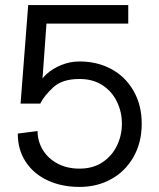

<svg xmlns="http://www.w3.org/2000/svg" viewBox="-20 -720 628 756"><path d="M50 -194 128 -204Q128 -164 148.5 -130Q169 -96 206.5 -76Q244 -56 293 -56Q346 -56 383.5 -81Q421 -106 440.5 -146.5Q460 -187 460 -233Q460 -279 440.5 -319.5Q421 -360 383.5 -384.5Q346 -409 293 -409Q225 -409 189.5 -376Q154 -343 139 -313V-312H61L91 -700H485V-627H163L145 -378H134Q134 -380 134 -382.5Q134 -385 135 -387Q140 -407 163.5 -428.5Q187 -450 221.5 -464Q256 -478 293 -478Q363 -478 418.5 -448Q474 -418 506 -362Q538 -306 538 -233Q538 -159 506 -102.5Q474 -46 418.5 -15Q363 16 293 16Q223 16 168 -9.5Q113 -35 81.5 -82.5Q50 -130 50 -194Z"/></svg>

Font: Uncut Sans VF
Style: Regular
Weight: 400
Designer: Kasper Nordkvist
Foundry: Uncut Type
Version: Version 1.100;FEAKit 1.0